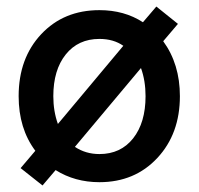

<svg xmlns="http://www.w3.org/2000/svg" viewBox="-20 -547 607 587"><path d="M530 -253Q530 -138 461 -64Q392 10 284 10Q209 10 150 -27L110 20L43 -33L88 -86Q37 -154 37 -253Q37 -369 106 -442.5Q175 -516 284 -516Q360 -516 417 -479L458 -527L524 -474L479 -421Q530 -351 530 -253ZM143 -253Q143 -207 157 -168L357 -407Q327 -428 284 -428Q219 -428 181 -380.5Q143 -333 143 -253ZM209 -98Q242 -76 284 -76Q349 -76 387 -124Q425 -172 425 -253Q425 -300 411 -339Z"/></svg>

Font: LT Superior Semi-bold
Style: Regular
Weight: 600
Designer: Daniel Lyons
Foundry: LyonsType
Version: Version 1.0